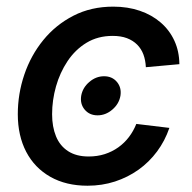

<svg xmlns="http://www.w3.org/2000/svg" viewBox="-20 -559 590 590"><path d="M279.8 -204.6Q254.9 -204.6 240.2 -222.2Q225.6 -239.7 229.5 -264.6Q233.9 -289.6 254.4 -307.1Q274.9 -324.7 299.8 -324.7Q324.7 -324.7 339.4 -307.1Q354 -289.6 350.1 -264.6Q345.7 -239.7 325.2 -222.2Q304.7 -204.6 279.8 -204.6ZM249 11.7Q183.1 11.7 134.8 -15.6Q86.4 -43 60.5 -92.5Q34.7 -142.1 34.7 -208Q34.7 -270.5 54.7 -329.6Q74.7 -388.7 113 -435.8Q151.4 -482.9 205.6 -510.7Q259.8 -538.6 328.1 -538.6Q372.6 -538.6 409.7 -525.9Q446.8 -513.2 473.9 -489.7Q501 -466.3 515.9 -433.8Q530.8 -401.4 531.2 -361.8L428.2 -352.5Q427.2 -374 420.7 -391.6Q414.1 -409.2 401.4 -421.9Q388.7 -434.6 370.1 -441.7Q351.6 -448.7 326.2 -448.7Q280.8 -448.7 246.1 -427.7Q211.4 -406.7 187.7 -371.3Q164.1 -335.9 152.1 -293.5Q140.1 -251 140.1 -208Q140.1 -169.4 152.1 -140.1Q164.1 -110.8 189.2 -94.5Q214.4 -78.1 252.4 -78.1Q278.8 -78.1 301.8 -85.4Q324.7 -92.8 343.5 -106.2Q362.3 -119.6 376.2 -137.9Q390.1 -156.2 398.9 -178.2L500.5 -166Q486.8 -126 462.6 -93.5Q438.5 -61 405.8 -37.6Q373 -14.2 333.3 -1.2Q293.5 11.7 249 11.7Z"/></svg>

Font: Inter 24pt Medium
Style: Italic
Weight: 500
Italic angle: -9.3988°
Designer: Rasmus Andersson
Foundry: rsms
Version: Version 4.001;git-66647c0bb